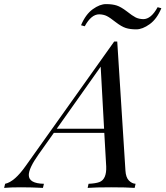

<svg xmlns="http://www.w3.org/2000/svg" viewBox="-107 -915 806 935"><path d="M383.3 -590.3 169.4 -288.1H399.9ZM319.8 0 324.2 -20Q358.4 -21.5 377 -28.3Q412.6 -42 410.2 -104L400.9 -268.1H155.3L80.1 -162.1Q33.2 -95.7 33.2 -62.5Q33.2 -21.5 106.9 -20L102.1 0Q45.9 -2.9 -4.9 -2.9Q-55.7 -2.9 -86.9 0L-82 -20Q-36.1 -29.8 18.1 -106.9L449.2 -712.9H463.9L503.9 -84Q505.9 -51.3 520.5 -36.1Q535.2 -21 553.2 -20L548.8 0Q508.8 -2.9 434.1 -2.9Q359.4 -2.9 319.8 0ZM590.8 -821.8Q628.9 -821.8 660.6 -879.9L678.7 -875Q657.2 -822.8 622.1 -797.4Q586.9 -772 556.6 -772Q526.4 -772 505.4 -778.8Q484.4 -785.6 456.5 -807.1Q428.7 -829.1 413.1 -836.9Q397.5 -844.7 376 -845.2Q337.4 -845.2 305.7 -787.1L287.6 -792Q309.6 -844.7 344.7 -870.1Q379.9 -895.5 410.2 -895Q440.4 -895 461.4 -888.2Q482.4 -881.3 510.3 -859.9Q538.1 -837.9 553.7 -830.1Q569.3 -822.3 590.8 -821.8Z"/></svg>

Font: PlayfairDisplaySC-Italic
Style: Italic
Weight: 400
Italic angle: -14°
Designer: Claus Eggers Sørensen
Foundry: Claus Eggers Sørensen
Version: Version 1.004;PS 001.004;hotconv 1.0.70;makeotf.lib2.5.58329